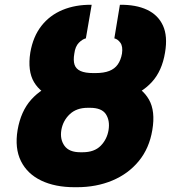

<svg xmlns="http://www.w3.org/2000/svg" viewBox="-20 -780 731 810"><path d="M371.6 -453.1H381.3Q462.4 -453.1 521.5 -430.9Q580.6 -408.7 608.4 -359.9Q636.2 -311 622.6 -231.4Q609.9 -154.3 565.4 -100.3Q521 -46.4 453.6 -18.3Q386.2 9.8 304.2 9.8H294.4Q212.4 9.8 153.8 -18.3Q95.2 -46.4 68.4 -100.3Q41.5 -154.3 54.2 -231.4Q67.9 -311 111.8 -359.9Q155.8 -408.7 222.4 -430.9Q289.1 -453.1 371.6 -453.1ZM359.9 -325.2H350.1Q302.7 -325.2 274.2 -298.1Q245.6 -271 238.8 -231.4Q232.4 -192.4 252 -165Q271.5 -137.7 318.8 -137.7H328.6Q377.9 -137.7 404.8 -165Q431.6 -192.4 438 -231.4Q444.3 -271 426.8 -298.1Q409.2 -325.2 359.9 -325.2ZM382.3 -471.7Q418 -471.7 440.9 -480.7Q463.9 -489.7 476.8 -508.1Q489.7 -526.4 494.6 -553.7Q499 -584 488 -599.4Q477.1 -614.7 462.4 -618.2L485.8 -759.8Q553.7 -760.7 600.3 -738.8Q647 -716.8 667.5 -672.1Q688 -627.4 676.3 -558.6Q663.6 -480.5 620.4 -433.6Q577.1 -386.7 510.7 -366Q444.3 -345.2 360.8 -344.7H353Q270.5 -345.2 210.9 -366Q151.4 -386.7 123.5 -433.6Q95.7 -480.5 107.9 -558.6Q119.6 -626 154.8 -670.9Q189.9 -715.8 244.4 -738.3Q298.8 -760.7 366.7 -759.8L342.3 -618.2Q327.6 -614.7 312.5 -599.4Q297.4 -584 293.5 -553.7Q288.6 -525.4 294.4 -507.3Q300.3 -489.3 319.6 -480.5Q338.9 -471.7 373.5 -471.7Z"/></svg>

Font: Inter 20pt Black
Style: Italic
Weight: 900
Italic angle: -9.3988°
Version: Version 4.001;git-66647c0bb